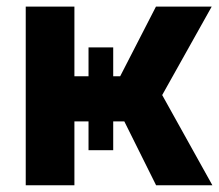

<svg xmlns="http://www.w3.org/2000/svg" viewBox="-20 -550 651 570"><path d="M56.4 -530.4H200.9V-323.5H336.7L443 -530.4H608.5L461.5 -267.8L610.5 0H443.4L349.1 -189.5H200.9V0H56.4ZM316.1 -409.2V-104.1H242.8V-409.2Z"/></svg>

Font: Pretendard Variable
Style: Regular
Weight: 400
Designer: Base glyphs from Inter by Rasmus Andersson; Hangul glyphs from Noto Sans CJK(Source Han Sans) by Jang Soo-young and Kang
Foundry: Kil Hyung-jin
Version: Version 1.100;FEAKit 1.0